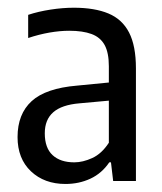

<svg xmlns="http://www.w3.org/2000/svg" viewBox="-20 -767 414 490"><path d="M147.1 -297.5Q93.1 -297.5 58.9 -329.9Q24.8 -362.2 24.8 -417.1Q24.8 -476 60.8 -508.9Q96.8 -541.8 176.6 -548.5L274.1 -558L283.8 -512.5L182.8 -503.3Q137.6 -499.5 116 -480.6Q94.3 -461.7 94.3 -426.8Q94.3 -389.4 114.3 -371Q134.2 -352.7 169.6 -352.7Q191.4 -352.7 215.5 -363.7Q239.5 -374.7 257.8 -402.7V-598Q257.8 -632.4 247 -652.2Q236.1 -671.9 213.6 -680.2Q191.2 -688.5 156.6 -688.5Q133.3 -688.5 106.4 -683.9Q79.5 -679.2 51.9 -670V-729.1Q77.7 -737.7 109 -742.5Q140.2 -747.3 168.4 -747.3Q221.4 -747.3 256.7 -732.6Q292 -717.8 309.4 -684Q326.9 -650.1 326.9 -592.4V-305H268.8L263.2 -352.7H258.9Q239.9 -324.6 210.7 -311Q181.6 -297.5 147.1 -297.5Z"/></svg>

Font: Encode Sans SC Condensed Thin
Style: Regular
Weight: 100
Width: 3
Designer: Multiple Designers
Foundry: Impallari Type
Version: Version 3.002